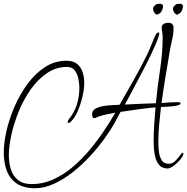

<svg xmlns="http://www.w3.org/2000/svg" viewBox="-29 -854 995 1021"><path d="M157 147Q98 147 61 122.5Q24 98 7.5 55Q-9 12 -9 -43Q-9 -94 5.5 -158Q20 -222 48.5 -287.5Q77 -353 117.5 -408Q158 -463 210 -497Q262 -531 324 -531Q360 -531 380.5 -514.5Q401 -498 410 -471Q419 -444 419 -413Q419 -383 410 -342.5Q401 -302 385 -264.5Q369 -227 346 -205Q344 -204 341.5 -202Q339 -200 336 -200Q331 -200 331 -206Q331 -214 338 -221Q367 -257 380 -299Q393 -341 393 -387Q393 -408 388 -434Q383 -460 369 -479Q355 -498 327 -498Q269 -498 220.5 -465Q172 -432 134 -378Q96 -324 70.5 -261Q45 -198 31.5 -137Q18 -76 18 -29Q18 12 29 47Q40 82 67 103.5Q94 125 140 125Q199 125 253.5 100.5Q308 76 356.5 35Q405 -6 447 -56Q489 -106 523.5 -157.5Q558 -209 584 -255Q561 -251 538 -246Q515 -241 492 -233Q488 -232 484 -229Q480 -226 475 -226Q465 -226 463 -231.5Q461 -237 461 -247Q461 -266 478.5 -276Q496 -286 520.5 -290Q545 -294 569.5 -295Q594 -296 607 -297Q644 -362 681 -427Q718 -492 751 -559Q764 -585 774.5 -612Q785 -639 797 -665Q799 -670 803 -675.5Q807 -681 814 -682Q818 -680 818 -677Q818 -666 806.5 -637.5Q795 -609 777 -570.5Q759 -532 737 -490Q715 -448 694.5 -409Q674 -370 658 -340.5Q642 -311 635 -298Q676 -300 717.5 -302Q759 -304 800 -305Q808 -390 822 -481.5Q836 -573 836 -657Q836 -670 833.5 -682.5Q831 -695 831 -707Q831 -721 842 -727Q853 -733 864 -733Q894 -733 894 -706Q894 -675 886 -642Q878 -609 873 -577Q862 -510 850.5 -442Q839 -374 830 -306Q852 -308 874 -309.5Q896 -311 917 -311Q921 -311 926 -310Q931 -309 931 -304Q931 -298 917.5 -294Q904 -290 885 -288.5Q866 -287 849.5 -286Q833 -285 827 -285Q822 -239 817.5 -192Q813 -145 813 -98Q813 -79 815.5 -52Q818 -25 829.5 -4Q841 17 868 17Q888 17 903 2Q918 -13 928 -27.5Q938 -42 942 -42Q946 -42 946 -37Q946 -25 930.5 -6.5Q915 12 895.5 27Q876 42 863 42Q836 42 821 27Q806 12 799 -11Q792 -34 790 -58.5Q788 -83 788 -102Q788 -147 791 -192.5Q794 -238 798 -283Q752 -279 705.5 -272.5Q659 -266 612 -259L583 -205Q561 -165 527 -117.5Q493 -70 450 -23.5Q407 23 358 61.5Q309 100 258 123.5Q207 147 157 147ZM915 -777Q908 -774 899.5 -785Q891 -796 891 -807Q891 -817 899 -824Q907 -831 909 -832Q914 -833 918.5 -833.5Q923 -834 927 -834Q944 -834 944 -820Q944 -817 942 -809Q940 -800 934.5 -791.5Q929 -783 915 -777ZM809 -777Q802 -774 793.5 -785Q785 -796 785 -807Q785 -817 793 -824Q801 -831 803 -832Q808 -833 812.5 -833.5Q817 -834 821 -834Q838 -834 838 -820Q838 -817 836 -809Q834 -800 828.5 -791.5Q823 -783 809 -777Z"/></svg>

Font: Licorice
Style: Regular
Weight: 400
Designer: Robert E. Leuschke
Foundry: Robert E. Leuschke
Version: Version 1.010; ttfautohint (v1.8.3)